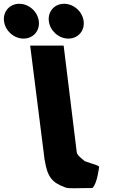

<svg xmlns="http://www.w3.org/2000/svg" viewBox="-82 -994 618 1015"><path d="M19.9 -974C-31.1 -974 -67.1 -933 -60.8 -882C-54.5 -831 -8.5 -790 42.5 -790C93.5 -790 129.5 -831 123.2 -882C116.9 -933 70.9 -974 19.9 -974ZM256.9 -974C205.9 -974 169.9 -933 176.2 -882C182.5 -831 228.5 -790 279.5 -790C330.5 -790 366.5 -831 360.2 -882C353.9 -933 307.9 -974 256.9 -974ZM77.5 -753H254.5L323.5 -191C325.9 -173 343.3 -161.8 362.1 -145C372.4 -135.7 432.6 -124 442.1 -113C442.1 -113 432.2 -21.3 406.1 0C322 0 283.6 4.3 263.6 -3C192.9 -28.9 168.9 -57.6 154.3 -148L153.8 -148L151.6 -166.5C150.2 -176.7 148.9 -187.5 147.6 -199L147.4 -200Z"/></svg>

Font: Hussar
Style: BdOpOblOne
Weight: 700
Foundry: Cannot Into Space Fonts
Version: Version 2.00